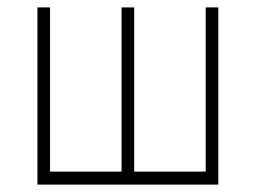

<svg xmlns="http://www.w3.org/2000/svg" viewBox="-20 -498 691 518"><path d="M81 0V-478H115V-35H308V-478H342V-35H535V-478H569V0Z"/></svg>

Font: Zen Kaku Gothic Antique Light
Style: Regular
Weight: 300
Designer: Yoshimichi Ohira
Foundry: Positype
Version: Version 1.001